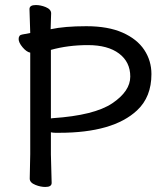

<svg xmlns="http://www.w3.org/2000/svg" viewBox="-20 -731 658 762"><path d="M185 -5Q185 11 160 11Q141 11 121 3Q98 -6 98 -22L100 -119V-522Q85 -525 69.5 -543.5Q54 -562 54 -576Q54 -592 68 -594L100 -600Q97 -682 97 -695Q97 -711 122 -711Q141 -711 161 -703Q183 -694 183 -678Q183 -667 182 -650.5Q181 -634 181 -615Q236 -627 322.5 -627Q409 -627 466.5 -601.5Q524 -576 552.5 -533Q581 -490 581 -437Q581 -346 524 -293Q429 -204 215 -204H200Q190 -204 182 -206V-118ZM182 -533V-261Q185 -262 189 -262Q354 -273 425.5 -321Q497 -369 497 -427Q497 -485 452.5 -518.5Q408 -552 329 -552Q250 -552 182 -533Z"/></svg>

Font: Moon Stars Kai
Style: Bold
Weight: 700
Designer: GuiWonder
Version: Version 1.101